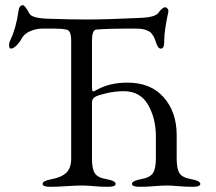

<svg xmlns="http://www.w3.org/2000/svg" viewBox="-20 -714 831 739"><path d="M660 -104Q660 -64 671 -47Q682 -30 718 -24Q751 -18 751 -6Q751 5 722 5Q693 5 666.5 2.5Q640 0 622 0Q603 0 574.5 2.5Q546 5 517 5Q488 5 488 -6Q488 -18 521 -24Q557 -30 568.5 -47.5Q580 -65 580 -104V-189Q580 -258 550 -310.5Q520 -363 456 -363Q423 -363 389 -355Q355 -347 346 -341Q334 -333 334 -321V-103Q334 -64 345 -47Q356 -30 392 -24Q425 -18 425 -6Q425 5 396 5Q367 5 340.5 2.5Q314 0 296 0Q273 0 237 2.5Q201 5 173 5Q144 5 144 -6Q144 -18 177 -24Q216 -31 235 -49Q254 -67 254 -103V-557Q254 -597 236 -600Q217 -604 186 -604H145Q119 -604 96 -594Q73 -584 63 -565Q57 -553 44.5 -540Q32 -527 22 -527Q15 -527 15 -540Q15 -550 20 -560Q42 -606 51 -671Q54 -694 68 -694Q76 -694 93 -662Q103 -644 163 -642Q249 -639 311 -639Q394 -639 516 -645Q577 -647 589 -664Q605 -686 616 -686Q620 -686 624.5 -681Q629 -676 628 -669Q612 -595 612 -557V-552Q612 -527 599 -527H597Q592 -528 588.5 -533Q585 -538 581.5 -547.5Q578 -557 578 -558Q577 -560 574.5 -566.5Q572 -573 570 -575.5Q568 -578 564.5 -583.5Q561 -589 556 -592Q551 -595 543.5 -598Q536 -601 525.5 -602.5Q515 -604 502 -604Q386 -604 350 -600Q334 -598 334 -557V-380Q334 -362 339 -362Q342 -362 354 -369Q403 -396 471 -396Q560 -396 610 -339.5Q660 -283 660 -194Z"/></svg>

Font: EB Garamond 08
Style: Regular
Weight: 400
Version: Version 0.016 ; ttfautohint (v1.5)